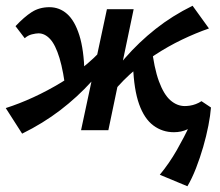

<svg xmlns="http://www.w3.org/2000/svg" viewBox="-27 -453 766 668"><path d="M50 12 -7 -77Q40 -92 89 -114.5Q138 -137 186 -166Q234 -195 277 -231.5Q320 -268 354 -311L386 -289Q342 -225 292 -170Q242 -115 182.5 -69.5Q123 -24 50 12ZM203 -127Q194 -205 180 -251Q166 -297 147.5 -317Q129 -337 107 -337Q98 -337 84 -333.5Q70 -330 59 -320L27 -362Q57 -394 83.5 -411Q110 -428 145 -428Q180 -428 206.5 -404.5Q233 -381 249 -330.5Q265 -280 267 -198ZM255 0 345 -421H438L350 0ZM349 -110 317 -132Q360 -196 408 -251Q456 -306 514 -352Q572 -398 643 -433L700 -354Q654 -338 606 -315Q558 -292 511.5 -261.5Q465 -231 423.5 -193Q382 -155 349 -110ZM578 7Q538 7 506.5 -16.5Q475 -40 457 -90.5Q439 -141 436 -223L500 -294Q509 -216 526 -170Q543 -124 566 -104Q589 -84 616 -84Q624 -84 634 -85.5Q644 -87 654.5 -91Q665 -95 674 -101L707 -79Q686 -52 666 -32.5Q646 -13 625 -3Q604 7 578 7ZM625 195 529 155Q562 115 588 69.5Q614 24 633.5 -18Q653 -60 664 -91L707 -79Q705 -52 698 -16Q691 20 680 58Q669 96 655 132Q641 168 625 195Z"/></svg>

Font: Ysabeau
Style: Bold Italic
Weight: 700
Italic angle: -12°
Designer: Christian Thalmann (Catharsis Fonts)
Version: Version 2.002